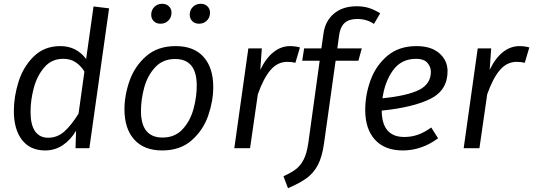

<svg xmlns="http://www.w3.org/2000/svg" viewBox="-20 -781 2810 1012"><path d="M555 -737 451 0H378L381 -92Q352 -43 310.5 -15.5Q269 12 218 12Q139 12 96 -43.5Q53 -99 53 -196Q53 -272 78 -351Q103 -430 158.5 -484Q214 -538 298 -538Q383 -538 434 -470L473 -747ZM141 -191Q141 -123 165 -89Q189 -55 234 -55Q281 -55 317.5 -86.5Q354 -118 394 -182L425 -404Q404 -437 377 -454Q350 -471 313 -471Q252 -471 213.5 -426Q175 -381 158 -317Q141 -253 141 -191Z M636 -205Q636 -279 663 -355.5Q690 -432 750.5 -485Q811 -538 906 -538Q1002 -538 1053 -481Q1104 -424 1104 -322Q1104 -249 1077.5 -172Q1051 -95 990.5 -41.5Q930 12 835 12Q739 12 687.5 -45.5Q636 -103 636 -205ZM1017 -330Q1017 -470 903 -470Q838 -470 797.5 -426Q757 -382 740 -319Q723 -256 723 -196Q723 -56 837 -56Q902 -56 942.5 -100Q983 -144 1000 -207Q1017 -270 1017 -330ZM777 -703Q777 -728 793.5 -744.5Q810 -761 835 -761Q857 -761 870.5 -747.5Q884 -734 884 -714Q884 -689 867.5 -672.5Q851 -656 826 -656Q804 -656 790.5 -669.5Q777 -683 777 -703ZM980 -703Q980 -728 996.5 -744.5Q1013 -761 1038 -761Q1060 -761 1073.5 -747.5Q1087 -734 1087 -714Q1087 -689 1070.5 -672.5Q1054 -656 1029 -656Q1007 -656 993.5 -669.5Q980 -683 980 -703Z M1561 -531 1537 -450Q1518 -455 1494 -455Q1443 -455 1406 -412Q1369 -369 1339 -284L1298 0H1215L1289 -526H1360L1352 -413Q1382 -475 1422 -506.5Q1462 -538 1509 -538Q1535 -538 1561 -531Z M1768 -599 1758 -526H1887L1869 -461H1749L1688 -26Q1678 46 1655.5 88.5Q1633 131 1597 157.5Q1561 184 1498 211L1474 148Q1516 129 1540 110.5Q1564 92 1580.5 60Q1597 28 1605 -27L1665 -461H1573L1583 -526H1674L1685 -604Q1694 -670 1740 -709Q1786 -748 1860 -748Q1896 -748 1924.5 -739Q1953 -730 1984 -711L1951 -655Q1913 -681 1863 -681Q1820 -681 1797 -660.5Q1774 -640 1768 -599Z M1992 -198Q1993 -59 2111 -59Q2149 -59 2183 -71Q2217 -83 2253 -109L2289 -52Q2202 12 2103 12Q2008 12 1956.5 -44.5Q1905 -101 1905 -201Q1905 -281 1933 -358Q1961 -435 2021.5 -486.5Q2082 -538 2175 -538Q2253 -538 2296 -500Q2339 -462 2339 -406Q2339 -305 2248.5 -260Q2158 -215 1992 -198ZM2251 -403Q2251 -429 2232.5 -450Q2214 -471 2174 -471Q2095 -471 2051.5 -410.5Q2008 -350 1996 -263Q2126 -276 2188.5 -307Q2251 -338 2251 -403Z M2770 -531 2746 -450Q2727 -455 2703 -455Q2652 -455 2615 -412Q2578 -369 2548 -284L2507 0H2424L2498 -526H2569L2561 -413Q2591 -475 2631 -506.5Q2671 -538 2718 -538Q2744 -538 2770 -531Z"/></svg>

Font: FiraGO Book
Style: Italic
Weight: 350
Italic angle: -8°
Designer: bBox Type GmbH
Foundry: bBox Type GmbH
Version: Version 1.001